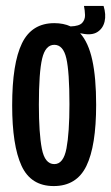

<svg xmlns="http://www.w3.org/2000/svg" viewBox="-20 -616 375 647"><path d="M161 11Q84 11 52.5 -57.5Q21 -126 21 -261Q21 -402 54 -470Q87 -538 163 -538Q194 -538 218 -527Q247 -528 257 -539Q267 -550 266.5 -565.5Q266 -581 263 -596H329Q338 -567 332.5 -543.5Q327 -520 308 -508Q289 -496 256 -503L250 -504Q278 -473 291 -413.5Q304 -354 304 -263Q304 -124 271 -56.5Q238 11 161 11ZM163 -63Q194 -63 204 -116Q214 -169 214 -265Q214 -374 203.5 -419.5Q193 -465 163 -465Q133 -465 122 -418.5Q111 -372 111 -263Q111 -167 121 -115Q131 -63 163 -63Z"/></svg>

Font: Bricolage Grotesque 48pt Condensed
Style: Regular
Weight: 400
Width: 3
Designer: Mathieu Triay
Foundry: Atelier Triay
Version: Version 1.000; ttfautohint (v1.8.4.7-5d5b);gftools[0.9.32]